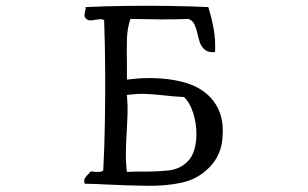

<svg xmlns="http://www.w3.org/2000/svg" viewBox="-20 -672 1040 649"><path d="M732 -206Q728 -148 689 -107.5Q650 -67 596 -55Q543 -43 477 -44Q411 -45 347 -48Q326 -49 305.5 -50Q285 -51 266 -51Q263 -63 267 -69.5Q271 -76 276 -81Q278 -83 280.5 -85.5Q283 -88 284 -91Q288 -93 292.5 -92.5Q297 -92 301 -91Q308 -91 315.5 -91Q323 -91 329 -96Q333 -170 334.5 -257Q336 -344 335.5 -433.5Q335 -523 332 -604Q324 -608 316.5 -607Q309 -606 301 -605Q293 -603 284.5 -603Q276 -603 269 -611Q265 -616 265.5 -621Q266 -626 267 -632Q268 -636 269 -640Q270 -644 269 -648Q330 -651 403.5 -652Q477 -653 550 -652Q623 -651 684 -648Q695 -614 702 -575.5Q709 -537 707 -496Q685 -494 673.5 -503Q662 -512 656 -527Q651 -542 647.5 -558.5Q644 -575 637.5 -589Q631 -603 617 -608Q570 -606 522 -606.5Q474 -607 421 -608Q410 -577 409 -538Q408 -499 409 -458Q409 -444 409 -430.5Q409 -417 409 -403Q426 -405 444 -406.5Q462 -408 478 -408Q545 -409 601 -394Q657 -379 691 -343Q714 -319 725 -285.5Q736 -252 732 -206ZM644 -219Q644 -255 633 -290Q622 -325 602 -344Q581 -345 564 -346.5Q547 -348 531 -350Q502 -353 474 -354.5Q446 -356 409 -351Q412 -318 411 -285.5Q410 -253 408 -222Q406 -188 405.5 -155Q405 -122 409 -91Q425 -92 440 -92Q455 -92 470 -92Q513 -92 550.5 -96Q588 -100 614 -126Q630 -142 637 -166.5Q644 -191 644 -219Z"/></svg>

Font: Yuji Mai
Style: Regular
Weight: 400
Designer: Kataoka Yuji
Foundry: Kinuta Font Factory
Version: Version 3.002